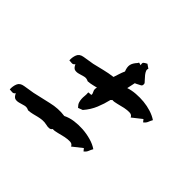

<svg xmlns="http://www.w3.org/2000/svg" viewBox="-210 -607 703 703"><g transform="rotate(45 141.0 -256.0)"><path d="M351.6 -340.8Q346.7 -332 343.8 -324.2Q340.8 -316.4 332 -309.6L324.2 -319.3L287.1 -290Q283.2 -299.8 271.5 -300.3Q259.8 -300.8 245.6 -297.9Q231.4 -294.9 217.3 -291Q203.1 -287.1 194.3 -288.1Q192.4 -285.2 189.5 -283.2Q183.6 -257.8 173.3 -232.9Q163.1 -208 143.6 -185.5L126 -178.7Q117.2 -187.5 114.7 -195.3Q112.3 -203.1 111.8 -210.9Q111.3 -218.8 112.3 -227.1Q113.3 -235.4 112.3 -245.1Q114.3 -246.1 119.6 -246.1Q125 -246.1 127 -247.1Q127.9 -252.9 123.5 -260.7Q119.1 -268.6 122.1 -279.3L123 -280.3Q114.3 -278.3 104.5 -275.9Q94.7 -273.4 82 -272.5Q71.3 -278.3 60.5 -275.4Q49.8 -272.5 39.6 -269.5Q29.3 -266.6 21 -268.6Q12.7 -270.5 5.9 -285.2Q2 -278.3 -5.4 -278.3Q-12.7 -278.3 -19.5 -279.3Q-20.5 -294.9 -15.1 -308.6Q-9.8 -322.3 8.8 -325.2Q19.5 -327.1 29.8 -328.6Q40 -330.1 50.8 -332Q71.3 -336.9 93.3 -342.3Q115.2 -347.7 137.7 -350.6Q141.6 -362.3 145 -373Q148.4 -383.8 153.3 -394.5Q146.5 -411.1 148.9 -423.3Q151.4 -435.5 164.1 -449.2Q165 -451.2 165.5 -451.7Q166 -452.1 167 -454.1L177.7 -451.2Q174.8 -460.9 178.2 -464.4Q181.6 -467.8 191.4 -472.7L207 -461.9Q204.1 -457 206.5 -450.7Q209 -444.3 214.4 -437.5Q219.7 -430.7 225.6 -424.8Q231.4 -418.9 234.4 -415Q237.3 -404.3 231 -400.4Q224.6 -396.5 213.9 -391.6Q210 -389.6 209 -389.6Q207 -381.8 205.6 -373.5Q204.1 -365.2 202.1 -357.4Q219.7 -363.3 239.7 -364.7Q259.8 -366.2 279.8 -364.3Q299.8 -362.3 318.4 -356.4Q336.9 -350.6 351.6 -340.8ZM272.5 -111.3Q267.6 -102.5 264.6 -94.7Q261.7 -86.9 252.9 -80.1L245.1 -89.8L208 -60.5Q204.1 -70.3 192.4 -70.8Q180.7 -71.3 166.5 -68.4Q152.3 -65.4 138.2 -61.5Q124 -57.6 115.2 -58.6Q111.3 -51.8 103 -51.3Q94.7 -50.8 88.9 -52.7Q75.2 -55.7 64.9 -54.7Q54.7 -53.7 44.9 -51.3Q35.2 -48.8 25.4 -46.4Q15.6 -43.9 2.9 -43Q-7.8 -48.8 -18.6 -45.9Q-29.3 -43 -39.6 -40Q-49.8 -37.1 -58.1 -39.1Q-66.4 -41 -73.2 -55.7Q-77.1 -48.8 -84.5 -48.8Q-91.8 -48.8 -98.6 -49.8Q-99.6 -65.4 -94.2 -79.1Q-88.9 -92.8 -70.3 -95.7Q-59.6 -97.7 -49.3 -99.1Q-39.1 -100.6 -28.3 -102.5Q3.9 -109.4 40.5 -118.2Q77.1 -127 111.3 -122.1Q128.9 -130.9 149.9 -133.8Q170.9 -136.7 192.9 -135.3Q214.8 -133.8 235.8 -127.9Q256.8 -122.1 272.5 -111.3Z"/></g></svg>

Font: Homemade Apple
Style: Regular
Weight: 400
Version: Version 1.001